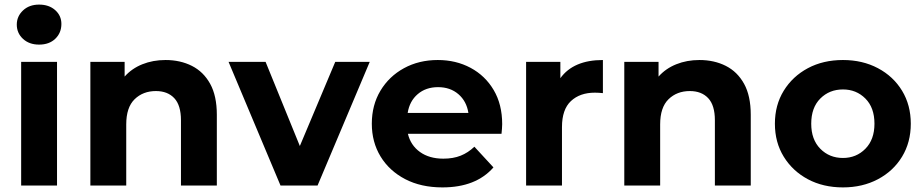

<svg xmlns="http://www.w3.org/2000/svg" viewBox="-20 -807 4013 835"><path d="M72 0V-538H228V0ZM150 -613Q107 -613 80 -638Q53 -663 53 -700Q53 -736 80 -761.5Q107 -787 150 -787Q193 -787 220 -763Q247 -739 247 -703Q247 -664 220.5 -638.5Q194 -613 150 -613Z M373 0V-538H522V-474Q553 -509 599 -527.5Q645 -546 700 -546Q764 -546 814.5 -520.5Q865 -495 894 -442.5Q923 -390 923 -308V0H767V-284Q767 -349 738 -380Q709 -411 658 -411Q602 -411 565.5 -375.5Q529 -340 529 -266V0Z M1200 0 974 -538H1135L1284 -172L1438 -538H1588L1361 0Z M1904 8Q1811 8 1742 -28Q1673 -64 1635 -126.5Q1597 -189 1597 -269Q1597 -350 1634.5 -412.5Q1672 -475 1737 -510.5Q1802 -546 1884 -546Q1963 -546 2026.5 -512Q2090 -478 2127 -415.5Q2164 -353 2164 -267Q2164 -258 2163 -246.5Q2162 -235 2161 -225H1754Q1766 -175 1806.5 -146Q1847 -117 1908 -117Q1951 -117 1983.5 -130Q2016 -143 2043 -169L2126 -79Q2050 8 1904 8ZM1753 -316H2017Q2009 -367 1973.5 -397.5Q1938 -428 1885 -428Q1832 -428 1796.5 -397.5Q1761 -367 1753 -316Z M2268 0V-538H2417V-467Q2474 -546 2602 -546V-402Q2582 -404 2567 -404Q2502 -404 2463 -367.5Q2424 -331 2424 -254V0Z M2695 0V-538H2844V-474Q2875 -509 2921 -527.5Q2967 -546 3022 -546Q3086 -546 3136.5 -520.5Q3187 -495 3216 -442.5Q3245 -390 3245 -308V0H3089V-284Q3089 -349 3060 -380Q3031 -411 2980 -411Q2924 -411 2887.5 -375.5Q2851 -340 2851 -266V0Z M3646 8Q3560 8 3493.5 -27.5Q3427 -63 3388.5 -125.5Q3350 -188 3350 -269Q3350 -350 3388.5 -412.5Q3427 -475 3493.5 -510.5Q3560 -546 3646 -546Q3731 -546 3798 -510.5Q3865 -475 3903 -412.5Q3941 -350 3941 -269Q3941 -188 3903 -125.5Q3865 -63 3798 -27.5Q3731 8 3646 8ZM3646 -120Q3704 -120 3743.5 -160Q3783 -200 3783 -269Q3783 -339 3743.5 -378.5Q3704 -418 3646 -418Q3587 -418 3547.5 -378.5Q3508 -339 3508 -269Q3508 -200 3547.5 -160Q3587 -120 3646 -120Z"/></svg>

Font: Montserrat
Style: Bold
Weight: 700
Designer: Julieta Ulanovsky
Foundry: Julieta Ulanovsky
Version: Version 9.000; ttfautohint (v1.8.4.7-5d5b)